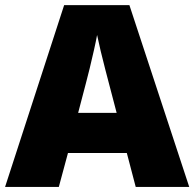

<svg xmlns="http://www.w3.org/2000/svg" viewBox="-20 -737 766 757"><path d="M515.1 0 480 -133.8H248L211.9 0H0L232.9 -716.8H490.2L726.1 0ZM439.9 -292 409.2 -409.2Q404.3 -428.2 395 -463.6Q385.7 -499 376.7 -536.9Q367.7 -574.7 362.8 -599.1Q358.4 -574.7 350.3 -538.8Q342.3 -502.9 333.7 -467.8Q325.2 -432.6 318.8 -409.2L288.1 -292Z"/></svg>

Font: Open Sans ExtraBold
Style: Regular
Weight: 800
Designer: Monotype Design Team
Foundry: Monotype Imaging Inc.
Version: Version 3.003; ttfautohint (v1.8.4)